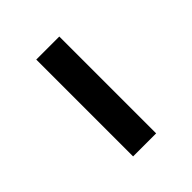

<svg xmlns="http://www.w3.org/2000/svg" viewBox="15 -896 449 449"><g transform="rotate(45 239.5 -671.0)"><path d="M400.4 -632.8H80.1V-709H400.4Z"/></g></svg>

Font: Robert Sans
Style: Bold
Weight: 700
Designer: Christian Robertson (extended by Adam Twardoch)
Foundry: Google
Version: Version 12.135;April 2, 2019;FontCreator 11.5.0.2425 64-bit;